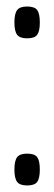

<svg xmlns="http://www.w3.org/2000/svg" viewBox="-20 -559 164 581"><path d="M23.6 -45.8Q23.6 -72.4 31.8 -83.3Q40 -94.1 62 -94.1Q84.8 -94.1 92.7 -83.3Q100.5 -72.4 100.5 -45.8Q100.5 -19.6 92.7 -8.7Q84.8 2.2 62 2.2Q40 2.2 31.8 -8.7Q23.6 -19.6 23.6 -45.8ZM23.6 -491Q23.6 -517.6 31.8 -528.4Q40 -539.3 62 -539.3Q84.8 -539.3 92.7 -528.4Q100.5 -517.6 100.5 -491Q100.5 -464.7 92.7 -453.9Q84.8 -443 62 -443Q40 -443 31.8 -453.9Q23.6 -464.7 23.6 -491Z"/></svg>

Font: Georama ExtraCondensed Thin
Style: Regular
Weight: 100
Width: 2
Designer: Jean-Baptiste Levee
Foundry: Production Type
Version: Version 1.001